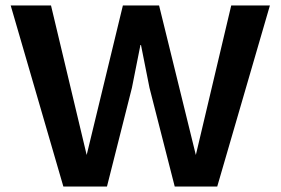

<svg xmlns="http://www.w3.org/2000/svg" viewBox="-20 -680 1024 700"><path d="M211 0 19 -660H166L296 -115L428 -660H560L694 -115L823 -660H964L772 0H617L525 -360L494 -516H492L461 -360L370 0Z"/></svg>

Font: Work Sans SemiBold
Style: Regular
Weight: 600
Designer: Wei Huang
Foundry: Wei Huang
Version: Version 2.010; ttfautohint (v1.8.3)